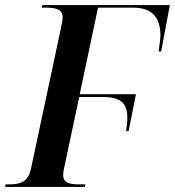

<svg xmlns="http://www.w3.org/2000/svg" viewBox="-42 -734 687 754"><path d="M-22 0H291L293 -10H269C229 -10 206 -16 206 -48C206 -56 208 -67 211 -80L269 -353H364C435 -353 458 -325 458 -273C458 -256 456 -237 453 -219H463L492 -364H271L343 -704H480C551 -704 588 -670 588 -594C588 -585 585 -559 581 -532H591L625 -714H124L122 -704H136C180 -704 204 -697 204 -665C204 -657 201 -641 197 -622L80 -73C69 -20 40 -10 -6 -10H-20Z"/></svg>

Font: Noto Serif Display SemiCondensed SemiBold
Style: Italic
Weight: 600
Width: 4
Italic angle: -12°
Designer: Monotype Design Team
Foundry: Monotype Imaging Inc.
Version: Version 2.009